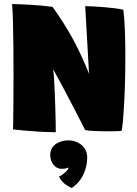

<svg xmlns="http://www.w3.org/2000/svg" viewBox="-20 -652 681 952"><path d="M256.5 3.5Q217.5 3.5 175.5 1Q133.5 -1.5 98.5 -4.8Q63.5 -8 44.5 -10.5Q45 -15 45.5 -53.8Q46 -92.5 46.5 -153Q47 -213.5 47 -283Q47 -348 46.5 -413.8Q46 -479.5 44.5 -536.8Q43 -594 40 -632Q51.5 -632 76.2 -631Q101 -630 131.2 -628.2Q161.5 -626.5 190.5 -623.8Q219.5 -621 240.5 -618Q299.5 -535.5 341.8 -457.8Q384 -380 421.5 -286L402.5 -621.5Q419.5 -621.5 446.2 -620Q473 -618.5 502 -616Q531 -613.5 555.2 -610.2Q579.5 -607 591.5 -603.5Q597 -562.5 599.2 -501.5Q601.5 -440.5 601.5 -373Q601.5 -311.5 600 -250.5Q598.5 -189.5 595.5 -137.2Q592.5 -85 589.2 -49.2Q586 -13.5 582 -2.5Q550 -1 508 -1Q478 -1 449.8 -2.2Q421.5 -3.5 402.5 -7Q398 -15.5 383.5 -44Q369 -72.5 347.2 -114.5Q325.5 -156.5 299 -206.5Q272.5 -256.5 244 -308.5Q246 -293 248 -262.8Q250 -232.5 251.5 -194.8Q253 -157 254.2 -118.8Q255.5 -80.5 256 -48Q256.5 -15.5 256.5 3.5ZM335.5 280Q328 277.5 307.2 264Q286.5 250.5 272 223.5Q280.5 220.5 291.5 212.2Q302.5 204 311 195Q319.5 186 319.5 181Q319.5 179 319 178.5Q313.5 181.5 305.8 183.2Q298 185 285.5 185Q260.5 185 244.8 164.2Q229 143.5 229 117.5Q229 90.5 243 74.5Q257 58.5 278 51.2Q299 44 320 44Q342 44 363.2 53.5Q384.5 63 398.5 82Q412.5 101 412.5 130Q412.5 171.5 393.8 212.5Q375 253.5 335.5 280Z"/></svg>

Font: Grandstander Black
Style: Regular
Weight: 900
Designer: Tyler Finck
Foundry: Etcetera Type Co
Version: Version 1.200; ttfautohint (v1.8.3)